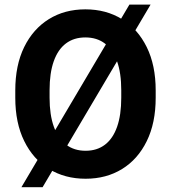

<svg xmlns="http://www.w3.org/2000/svg" viewBox="-20 -761 729 828"><path d="M629.4 -741.2 163.6 46.4H72.3L538.1 -741.2ZM651.4 -371.1V-339.4Q651.4 -231 613 -152.6Q574.7 -74.2 506.6 -32.2Q438.5 9.8 349.1 9.8Q259.8 9.8 191.4 -32.2Q123 -74.2 84.5 -152.6Q45.9 -231 45.9 -339.4V-371.1Q45.9 -479.5 84.2 -557.9Q122.6 -636.2 190.7 -678.5Q258.8 -720.7 348.1 -720.7Q437.5 -720.7 505.9 -678.5Q574.2 -636.2 612.8 -557.9Q651.4 -479.5 651.4 -371.1ZM502.9 -339.4V-372.1Q502.9 -446.3 484.6 -497.1Q466.3 -547.9 431.9 -573.7Q397.5 -599.6 348.1 -599.6Q298.8 -599.6 264.4 -573.7Q230 -547.9 211.9 -497.1Q193.8 -446.3 193.8 -372.1V-339.4Q193.8 -265.6 212.2 -214.6Q230.5 -163.6 265.1 -137.2Q299.8 -110.8 349.1 -110.8Q398.4 -110.8 432.9 -137.2Q467.3 -163.6 485.1 -214.6Q502.9 -265.6 502.9 -339.4Z"/></svg>

Font: RobotoDEMO
Style: Regular
Weight: 400
Designer: Christian Robertson
Foundry: Google
Version: Version 2.136